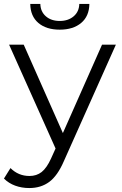

<svg xmlns="http://www.w3.org/2000/svg" viewBox="-38 -752 616 971"><path d="M548 -526 285 63Q253 137 211 168Q169 199 110 199Q72 199 39 187Q6 175 -18 151L15 98Q55 138 111 138Q147 138 172.5 118Q198 98 220 50L243 -1L8 -526H82L280 -79L478 -526ZM115 -732H166Q167 -693 194 -669.5Q221 -646 264 -646Q307 -646 334.5 -669.5Q362 -693 363 -732H414Q413 -670 372.5 -636Q332 -602 264 -602Q196 -602 156 -636Q116 -670 115 -732Z"/></svg>

Font: APTA Sans Regular
Style: Regular
Weight: 400
Version: Version 7.200